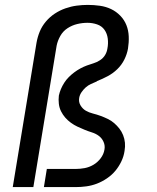

<svg xmlns="http://www.w3.org/2000/svg" viewBox="-20 -763 640 783"><path d="M32 0 129 -589Q133 -612 142 -634Q151 -656 167 -675Q183 -694 203.5 -707.5Q224 -721 247 -729Q270 -737 293 -740Q316 -743 338 -743Q363 -743 387.5 -739.5Q412 -736 433 -726Q454 -716 470.5 -699Q487 -682 495.5 -660.5Q504 -639 505 -614.5Q506 -590 502 -565Q498 -542 487 -520Q476 -498 458.5 -481Q441 -464 419.5 -452.5Q398 -441 375 -432V-431Q363 -426 351 -420.5Q339 -415 329.5 -406.5Q320 -398 312.5 -387Q305 -376 303 -364Q300 -347 308.5 -333Q317 -319 330 -311.5Q343 -304 359 -300Q375 -296 390 -290.5Q405 -285 419.5 -278Q434 -271 445.5 -261Q457 -251 466.5 -239Q476 -227 482 -212Q488 -197 489.5 -181Q491 -165 488 -148Q485 -126 475 -105Q465 -84 450.5 -66.5Q436 -49 416 -35.5Q396 -22 375 -14Q354 -6 332 -3Q310 0 288 0H159L171 -74H288Q307 -74 325.5 -77.5Q344 -81 361 -91Q378 -101 390.5 -117.5Q403 -134 406 -153Q409 -169 402.5 -184Q396 -199 383.5 -208.5Q371 -218 355 -223Q339 -228 324.5 -234Q310 -240 296 -246.5Q282 -253 269 -262.5Q256 -272 246 -283.5Q236 -295 229 -309Q222 -323 220 -339.5Q218 -356 220 -373Q223 -387 228.5 -400Q234 -413 242 -425.5Q250 -438 260.5 -448.5Q271 -459 283 -468Q295 -477 308 -484Q321 -491 334.5 -496Q348 -501 361.5 -505Q375 -509 388 -517.5Q401 -526 408.5 -538.5Q416 -551 418 -565Q422 -585 419.5 -605.5Q417 -626 406 -641.5Q395 -657 376 -663.5Q357 -670 337 -670Q316 -670 295 -665Q274 -660 255.5 -648Q237 -636 226 -616.5Q215 -597 211 -577L116 0Z"/></svg>

Font: Iosevka Aile
Style: Italic
Weight: 400
Italic angle: -9°
Designer: Belleve Invis
Foundry: Belleve Invis
Version: Version 28.0.1; ttfautohint (v1.8.4)